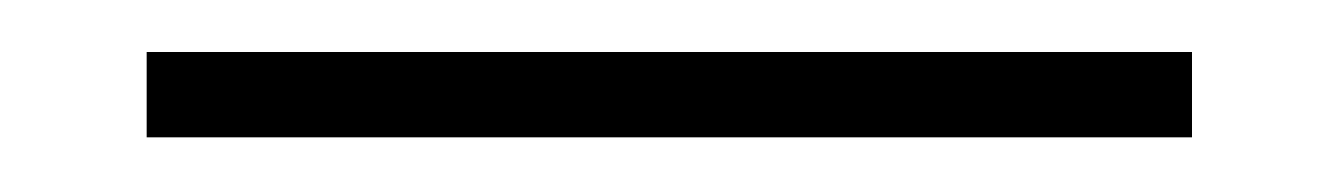

<svg xmlns="http://www.w3.org/2000/svg" viewBox="-20 32 502 72"><path d="M427 83.5H35V51.5H427Z"/></svg>

Font: Anek Devanagari Medium ExtraLight
Style: Regular
Weight: 250
Version: Version 1.003